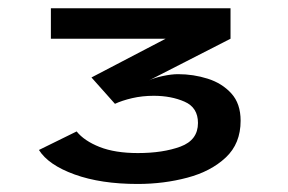

<svg xmlns="http://www.w3.org/2000/svg" viewBox="-20 -720 700 466"><path d="M314 -273.5Q225 -273.5 161.2 -296.5Q97.5 -319.5 74.5 -356L166 -401Q184.5 -378 222 -363.2Q259.5 -348.5 314.5 -348.5Q375.5 -348.5 418 -364.2Q460.5 -380 460.5 -421.5Q460.5 -459 428 -473.2Q395.5 -487.5 353 -487.5Q325.5 -487.5 300.8 -481.8Q276 -476 259 -468L202 -532L382 -626H103.5V-700H539.5V-626L342 -525Q354 -531 375.2 -535.5Q396.5 -540 412 -540Q449.5 -540 484.2 -529Q519 -518 541.5 -493.2Q564 -468.5 564 -427Q564 -371.5 528 -337.8Q492 -304 434.8 -288.8Q377.5 -273.5 314 -273.5Z"/></svg>

Font: Trispace Expanded Medium
Style: Regular
Weight: 500
Width: 7
Designer: Tyler Finck
Foundry: Etcetera Type Company
Version: Version 1.210; ttfautohint (v1.8.3)